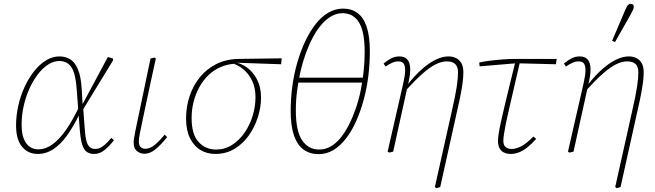

<svg xmlns="http://www.w3.org/2000/svg" viewBox="-20 -793 3427 1004"><path d="M177 12Q127 12 95.5 -25.5Q64 -63 64 -137Q64 -188 75.5 -239.5Q87 -291 108 -337Q129 -383 157.5 -419.5Q186 -456 220 -477Q254 -498 291 -498Q324 -498 348.5 -482Q373 -466 388 -429.5Q403 -393 407 -331L412 -248L414 -244L423 -121Q427 -58 439.5 -36Q452 -14 478 -14Q499 -14 519.5 -29.5Q540 -45 562 -72L576 -60Q554 -31 528 -9.5Q502 12 473 12Q449 12 433.5 1Q418 -10 409.5 -38Q401 -66 397 -117L381 -327Q376 -405 354.5 -439.5Q333 -474 290 -474Q260 -474 231 -455Q202 -436 177 -403Q152 -370 133 -327.5Q114 -285 103.5 -237Q93 -189 93 -140Q93 -79 116 -45.5Q139 -12 182 -12Q217 -12 253 -37Q289 -62 326 -115Q363 -168 402 -252L403 -195H395Q364 -131 330.5 -84.5Q297 -38 259 -13Q221 12 177 12ZM411 -215V-247L544 -495L571 -487V-477Z M736 11Q713 11 696 -3Q679 -17 679 -47Q679 -57 681 -70.5Q683 -84 687.5 -106.5Q692 -129 699.5 -164.5Q707 -200 718 -252L767 -487L788 -492L795 -487L770 -373Q752 -290 740.5 -235.5Q729 -181 722 -147.5Q715 -114 711.5 -96Q708 -78 707 -69Q706 -60 706 -54Q706 -33 715.5 -24Q725 -15 740 -15Q761 -15 783.5 -31Q806 -47 841 -89L854 -76Q821 -35 792.5 -12Q764 11 736 11Z M1106 12Q1063 12 1028.5 -8.5Q994 -29 973.5 -70.5Q953 -112 953 -174Q953 -235 971.5 -290.5Q990 -346 1025.5 -389.5Q1061 -433 1112 -458.5Q1163 -484 1229 -485L1453 -488L1450 -457L1219 -465L1212 -460Q1170 -458 1134 -442.5Q1098 -427 1070 -400Q1042 -373 1022.5 -337.5Q1003 -302 992.5 -261Q982 -220 982 -176Q982 -90 1018.5 -50.5Q1055 -11 1110 -11Q1156 -11 1194 -35.5Q1232 -60 1259.5 -100Q1287 -140 1301.5 -188.5Q1316 -237 1316 -284Q1316 -334 1298.5 -370.5Q1281 -407 1252.5 -430.5Q1224 -454 1191 -463L1196 -470Q1236 -465 1269.5 -441.5Q1303 -418 1324 -377.5Q1345 -337 1345 -283Q1345 -233 1328.5 -180.5Q1312 -128 1281 -84.5Q1250 -41 1206 -14.5Q1162 12 1106 12Z M1646 13Q1601 13 1568 -10.5Q1535 -34 1517.5 -84Q1500 -134 1500 -213Q1500 -277 1508.5 -341Q1517 -405 1534.5 -465.5Q1552 -526 1576 -577Q1600 -628 1630 -666.5Q1660 -705 1696.5 -726.5Q1733 -748 1774 -748Q1818 -748 1849.5 -725Q1881 -702 1897.5 -652.5Q1914 -603 1914 -524Q1914 -460 1906 -395Q1898 -330 1881.5 -270Q1865 -210 1842 -158.5Q1819 -107 1789 -68.5Q1759 -30 1723.5 -8.5Q1688 13 1646 13ZM1649 -11Q1680 -11 1708 -26.5Q1736 -42 1759.5 -70.5Q1783 -99 1803 -137.5Q1823 -176 1839 -221.5Q1855 -267 1865.5 -317Q1876 -367 1881.5 -419Q1887 -471 1887 -521Q1887 -628 1857 -676Q1827 -724 1771 -724Q1741 -724 1713.5 -708.5Q1686 -693 1661.5 -665Q1637 -637 1616.5 -598.5Q1596 -560 1579.5 -515Q1563 -470 1551.5 -420Q1540 -370 1533.5 -318.5Q1527 -267 1527 -216Q1527 -107 1560 -59Q1593 -11 1649 -11ZM1531 -361V-387H1885V-361Z M2007 0Q2017 -45 2027.5 -90Q2038 -135 2048 -179.5Q2058 -224 2068.5 -269Q2079 -314 2089 -359Q2098 -398 2098.5 -423Q2099 -448 2091 -460Q2083 -472 2063 -472Q2047 -472 2031 -465Q2015 -458 1996 -445L1986 -461Q2008 -479 2027 -488.5Q2046 -498 2069 -498Q2095 -498 2109.5 -482.5Q2124 -467 2125 -433.5Q2126 -400 2112 -345L2036 0L2015 5ZM2254 185 2342 -209Q2352 -253 2358.5 -285Q2365 -317 2368.5 -340.5Q2372 -364 2373.5 -382Q2375 -400 2375 -415Q2375 -444 2360.5 -458Q2346 -472 2316 -472Q2289 -472 2258 -456.5Q2227 -441 2188.5 -407Q2150 -373 2100 -318L2096 -349H2110Q2152 -402 2190 -434.5Q2228 -467 2261.5 -482.5Q2295 -498 2325 -498Q2348 -498 2365.5 -489Q2383 -480 2393 -462Q2403 -444 2403 -415Q2403 -403 2402 -389.5Q2401 -376 2399 -359.5Q2397 -343 2393 -321.5Q2389 -300 2383.5 -272Q2378 -244 2369 -207L2282 185L2262 191Z M2488 -446 2486 -466Q2506 -471 2537 -475Q2568 -479 2605 -482Q2642 -485 2678 -485H2891L2887 -457L2687 -462H2677ZM2652 12Q2618 12 2601 -5.5Q2584 -23 2584 -56Q2584 -70 2587.5 -93.5Q2591 -117 2598.5 -151Q2606 -185 2617 -232Q2628 -279 2643 -340Q2658 -401 2677 -478H2701Q2683 -401 2669 -339.5Q2655 -278 2644 -231.5Q2633 -185 2626 -150.5Q2619 -116 2615.5 -93Q2612 -70 2612 -57Q2612 -34 2624 -24Q2636 -14 2656 -14Q2677 -14 2704.5 -27.5Q2732 -41 2769 -79L2784 -67Q2761 -41 2738.5 -23Q2716 -5 2694 3.5Q2672 12 2652 12Z M2950 0Q2960 -45 2970.5 -90Q2981 -135 2991 -179.5Q3001 -224 3011.5 -269Q3022 -314 3032 -359Q3041 -398 3041.5 -423Q3042 -448 3034 -460Q3026 -472 3006 -472Q2990 -472 2974 -465Q2958 -458 2939 -445L2929 -461Q2951 -479 2970 -488.5Q2989 -498 3012 -498Q3038 -498 3052.5 -482.5Q3067 -467 3068 -433.5Q3069 -400 3055 -345L2979 0L2958 5ZM3197 185 3285 -209Q3295 -253 3301.5 -285Q3308 -317 3311.5 -340.5Q3315 -364 3316.5 -382Q3318 -400 3318 -415Q3318 -444 3303.5 -458Q3289 -472 3259 -472Q3232 -472 3201 -456.5Q3170 -441 3131.5 -407Q3093 -373 3043 -318L3039 -349H3053Q3095 -402 3133 -434.5Q3171 -467 3204.5 -482.5Q3238 -498 3268 -498Q3291 -498 3308.5 -489Q3326 -480 3336 -462Q3346 -444 3346 -415Q3346 -403 3345 -389.5Q3344 -376 3342 -359.5Q3340 -343 3336 -321.5Q3332 -300 3326.5 -272Q3321 -244 3312 -207L3225 185L3205 191ZM3181 -580Q3198 -620 3215 -660Q3232 -700 3249 -740Q3254 -751 3258 -758.5Q3262 -766 3267 -769.5Q3272 -773 3278 -773Q3286 -773 3290 -769Q3294 -765 3294 -757Q3294 -750 3290 -741.5Q3286 -733 3276 -714Q3256 -679 3236 -643.5Q3216 -608 3196 -573Z"/></svg>

Font: Source Serif 4 ExtraLight
Style: Italic
Weight: 250
Italic angle: -12°
Designer: Frank Grießhammer
Foundry: Adobe Systems Incorporated
Version: Version 4.004;hotconv 1.0.116;makeotfexe 2.5.65601